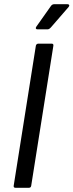

<svg xmlns="http://www.w3.org/2000/svg" viewBox="-20 -890 348 910"><path d="M157.2 -751Q151.9 -751 150.1 -754.4Q148.4 -757.8 151.9 -763.2L220.2 -859.9Q226.6 -870.1 236.8 -870.1H299.8Q305.7 -870.1 307.6 -866.2Q309.6 -862.3 305.2 -856.9L222.2 -761.2Q213.4 -751 206.1 -751ZM53.2 0Q43.5 0 44.9 -9.8L149.9 -672.9Q150.4 -677.2 153.8 -680.2Q157.2 -683.1 161.1 -683.1H225.1Q234.4 -683.1 232.9 -672.9L127.9 -9.8Q126.5 0 117.2 0Z"/></svg>

Font: Sofia Sans
Style: Italic
Weight: 400
Italic angle: -9°
Designer: Botio Nikoltchev, Ani Petrova
Foundry: lettersoup
Version: Version 4.100